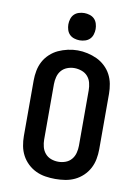

<svg xmlns="http://www.w3.org/2000/svg" viewBox="-103 -1033 806 1109"><g transform="rotate(10 300.0 -478.5)"><path d="M300 8Q271 8 242 3.5Q213 -1 186.5 -13.5Q160 -26 138.5 -46.5Q117 -67 103.5 -92.5Q90 -118 84.5 -147Q79 -176 79 -205V-530Q79 -559 84.5 -588Q90 -617 103.5 -642.5Q117 -668 139 -688.5Q161 -709 187 -721Q213 -733 242 -739.5Q271 -746 300 -746Q329 -746 358 -739.5Q387 -733 413 -721Q439 -709 461 -688.5Q483 -668 496.5 -642.5Q510 -617 515.5 -588Q521 -559 521 -530V-205Q521 -176 515.5 -147Q510 -118 496.5 -92.5Q483 -67 461.5 -46.5Q440 -26 413.5 -13.5Q387 -1 358 3.5Q329 8 300 8ZM300 -93Q322 -93 342.5 -100.5Q363 -108 377 -124.5Q391 -141 396.5 -162.5Q402 -184 402 -205V-530Q402 -552 396.5 -573.5Q391 -595 377 -611Q363 -627 341.5 -634.5Q320 -642 299 -642Q277 -642 256.5 -634Q236 -626 222.5 -610Q209 -594 203.5 -572.5Q198 -551 198 -530V-205Q198 -184 203.5 -162.5Q209 -141 223 -124.5Q237 -108 257.5 -100.5Q278 -93 300 -93ZM300 -805Q284 -805 268 -810Q252 -815 241 -826Q230 -837 225 -853Q220 -869 220 -885Q220 -901 225 -917Q230 -933 241 -944Q252 -955 268 -960Q284 -965 300 -965Q316 -965 332 -960Q348 -955 359 -944Q370 -933 375 -917Q380 -901 380 -885Q380 -869 375 -853Q370 -837 359 -826Q348 -815 332 -810Q316 -805 300 -805Z"/></g></svg>

Font: Iosevka Slab Extended
Style: Bold
Weight: 700
Width: 7
Monospace: yes
Designer: Belleve Invis
Foundry: Belleve Invis
Version: Version 11.1.0; ttfautohint (v1.8.3)